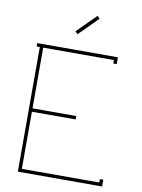

<svg xmlns="http://www.w3.org/2000/svg" viewBox="-95 -939 743 1003"><g transform="rotate(10 276.5 -437.0)"><path d="M253 -761 353 -861 340 -874 240 -774ZM464 -661V-643H482V-679H54V-661H71V0H518V-36H500V-18H89V-321H321V-339H89V-661Z"/></g></svg>

Font: Rawengulk
Style: Light
Weight: 300
Version: Version 0.9